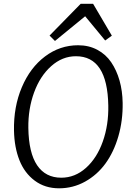

<svg xmlns="http://www.w3.org/2000/svg" viewBox="-20 -997 713 1025"><path d="M273.4 -778.3 244.6 -807.1 410.6 -976.6H477.1L577.1 -806.6L541.5 -780.8L434.6 -910.2ZM295.4 8.3Q220.2 8.3 165.5 -32.5Q110.8 -73.2 83.7 -141.8Q56.6 -210.4 54.7 -299.3Q52.2 -426.8 96.7 -531.5Q141.1 -636.2 220.5 -695.8Q299.8 -755.4 397 -755.4Q454.1 -755.4 499.5 -731.2Q544.9 -707 573.7 -664.6Q602.5 -622.1 618.2 -566.9Q633.8 -511.7 634.8 -447.3Q636.2 -353 611.8 -269Q587.4 -185.1 543 -124Q498.5 -63 434.1 -27.3Q369.6 8.3 295.4 8.3ZM307.1 -48.3Q380.4 -48.3 439 -100.8Q497.6 -153.3 528.8 -241.5Q560.1 -329.6 558.1 -433.6Q553.7 -696.8 385.3 -696.8Q312.5 -696.8 253.2 -643.8Q193.8 -590.8 161.9 -503.2Q129.9 -415.5 131.3 -314Q133.3 -181.2 178.2 -114.7Q223.1 -48.3 307.1 -48.3Z"/></svg>

Font: HaufeMerriweatherSansLt
Style: Italic
Weight: 300
Designer: Eben Sorkin ( eben@eyebytes.com )
Foundry: Eben Sorkin
Version: Version 1.56